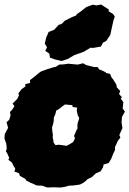

<svg xmlns="http://www.w3.org/2000/svg" viewBox="-24 -809 575 853"><path d="M190 24 183 23 164 16 139 15 122 7 112 3 91 -8 90 -13 64 -28 61 -39 40 -47 44 -59 35 -74 29 -87 13 -99 17 -107 9 -126 2 -137 6 -148 4 -170 -4 -193 -3 -213 12 -241 5 -266 17 -277 23 -297 20 -311 31 -323 40 -337 32 -349 53 -370 60 -385 58 -395 72 -413 89 -425 88 -435 110 -441 109 -453 126 -466 154 -489 162 -493 187 -502 220 -512 222 -511 239 -522 259 -523 279 -526 321 -522 345 -528 359 -520 395 -511H410L416 -501L438 -492L450 -484L465 -481L472 -464L479 -456L493 -433L495 -421L510 -405L505 -391L518 -377L512 -372L524 -355L521 -327L531 -313L518 -290L516 -265L520 -240L506 -209L511 -198L500 -184L487 -156V-143L479 -126L470 -103L459 -85L436 -78L434 -66L423 -48L402 -39L385 -23L365 -13L358 -6L345 4L331 11L302 15L282 16L265 21L246 24L212 23ZM271 -161 285 -168 301 -178 306 -188 309 -195 305 -205 309 -215 311 -219 315 -229 320 -237V-254L321 -262L324 -271L328 -284L321 -298L320 -304L317 -317L318 -326L319 -331L310 -332L299 -334L297 -342L284 -343L274 -344L265 -345L251 -335L243 -328L235 -323L225 -317L224 -310L222 -302L218 -293L215 -286V-276L214 -267L211 -255L207 -242L208 -233L209 -221L211 -211L210 -198L213 -186L214 -176L218 -170L223 -164L237 -166L245 -165L260 -163ZM250 -538 220 -545 198 -553 195 -571 177 -583 185 -599 175 -615 181 -641 192 -667 217 -677 237 -699 249 -702 264 -717 296 -733 314 -740 317 -746 336 -759 360 -778 388 -788 406 -785 425 -789 459 -767V-759L479 -746L486 -735L480 -718L472 -682L466 -654L448 -627L434 -620L424 -602L389 -596L378 -597L348 -579L306 -564L277 -547Z"/></svg>

Font: Winky Rough Black
Style: Italic
Weight: 900
Italic angle: -8.97852°
Designer: Simon Atzbach
Foundry: typofactur
Version: Version 1.206; ttfautohint (v1.8.4.7-5d5b)